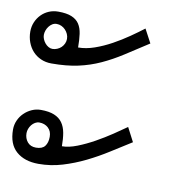

<svg xmlns="http://www.w3.org/2000/svg" viewBox="-62 -585 623 621"><g transform="rotate(10 249.0 -274.0)"><path d="M2.9 -121.1Q2.9 -137.2 9.3 -151.4Q15.6 -165.5 26.4 -176Q37.1 -186.5 51.3 -192.9Q65.4 -199.2 81.1 -199.2Q107.9 -199.2 125 -192.1Q142.1 -185.1 151.6 -171.6Q161.1 -158.2 164.6 -138.9Q168 -119.6 168 -95.2Q190.4 -95.2 217.8 -106Q245.1 -116.7 272.7 -132.1Q300.3 -147.5 325.4 -164.3Q350.6 -181.2 368.2 -193.8L392.1 -147.9Q359.4 -127.4 325.2 -105.7Q291 -84 255.1 -66.4Q219.2 -48.8 181.4 -37.4Q143.6 -25.9 103 -25.9Q57.1 -25.9 30 -49.6Q2.9 -73.2 2.9 -121.1ZM2.9 -442.9Q2.9 -459.5 9 -473.9Q15.1 -488.3 25.6 -499Q36.1 -509.8 50.3 -515.9Q64.5 -522 81.1 -522Q108.9 -522 125.2 -515.1Q141.6 -508.3 150.1 -495.4Q158.7 -482.4 161.4 -463.1Q164.1 -443.8 164.1 -418.9Q189.9 -418.9 217.8 -428.7Q245.6 -438.5 272.7 -453.4Q299.8 -468.3 324.5 -485.4Q349.1 -502.4 368.2 -517.1L392.1 -472.2Q350.1 -444.8 315.9 -422.9Q281.7 -400.9 247.6 -385.3Q213.4 -369.6 175.5 -361.3Q137.7 -353 87.9 -353Q68.8 -353 53 -360.1Q37.1 -367.2 26.1 -379.4Q15.1 -391.6 9 -408Q2.9 -424.3 2.9 -442.9ZM83 -481.9Q75.2 -481.9 68.8 -478Q62.5 -474.1 57.9 -468Q53.2 -461.9 50.5 -454.3Q47.9 -446.8 47.9 -439.9Q47.9 -433.1 50.8 -426Q53.7 -418.9 58.6 -413.1Q63.5 -407.2 69.8 -403.6Q76.2 -399.9 83 -399.9Q90.8 -399.9 98.4 -403.1Q106 -406.2 111.6 -411.6Q117.2 -417 120.6 -424.3Q124 -431.6 124 -439.9Q124 -448.2 120.6 -455.8Q117.2 -463.4 111.6 -469.2Q106 -475.1 98.6 -478.5Q91.3 -481.9 83 -481.9ZM83 -158.2Q75.7 -158.2 69.1 -154.3Q62.5 -150.4 57.9 -144.5Q53.2 -138.7 50.5 -131.3Q47.9 -124 47.9 -117.2Q47.9 -100.1 57.9 -88.1Q67.9 -76.2 85.9 -76.2Q106.4 -76.2 115.2 -87.6Q124 -99.1 124 -118.2Q124 -136.7 112.3 -147.5Q100.6 -158.2 83 -158.2Z"/></g></svg>

Font: Saysettha OT
Style: Regular
Weight: 400
Designer: John M. Durdin and Silvain Dupertuis
Foundry: Lao Script for Windows
Version: Version 2.000